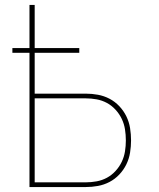

<svg xmlns="http://www.w3.org/2000/svg" viewBox="-20 -755 640 775"><path d="M99 0V-542H30V-561H99V-735H120V-561H300V-542H120V-377H326Q351 -377 375.5 -372.5Q400 -368 422 -356.5Q444 -345 461.5 -326.5Q479 -308 490 -285.5Q501 -263 505 -238Q509 -213 509 -188Q509 -164 505 -139Q501 -114 490 -91.5Q479 -69 461.5 -50.5Q444 -32 422 -20.5Q400 -9 375.5 -4.5Q351 0 326 0ZM120 -19H326Q348 -19 370 -23Q392 -27 411.5 -37.5Q431 -48 446.5 -65Q462 -82 471.5 -102Q481 -122 484.5 -144Q488 -166 488 -188Q488 -211 484.5 -233Q481 -255 471.5 -275Q462 -295 446.5 -312Q431 -329 411.5 -339.5Q392 -350 370 -354Q348 -358 326 -358H120Z"/></svg>

Font: Iosevka Curly Thin Extended
Style: Regular
Weight: 100
Width: 7
Monospace: yes
Designer: Belleve Invis
Foundry: Belleve Invis
Version: Version 11.1.0; ttfautohint (v1.8.3)